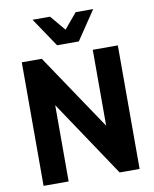

<svg xmlns="http://www.w3.org/2000/svg" viewBox="-99 -1004 868 1079"><g transform="rotate(-10 335.0 -465.0)"><path d="M61 0V-705H175L505 -214H466V-705H609V0H495L166 -492H204V0ZM273 -765 162 -930H262L335 -843L408 -930H508L397 -765Z"/></g></svg>

Font: Nunito Sans 12pt ExtraLight
Style: Weight 830 Width 84 Optical size 12.0 YTLC 445
Weight: 830
Width: 4
Designer: Vernon Adams
Foundry: Vernon Adams
Version: Version 3.101;gftools[0.9.27]